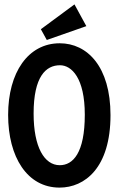

<svg xmlns="http://www.w3.org/2000/svg" viewBox="-20 -836 540 874"><path d="M251 18C366 18 483 -72 483 -312C483 -533 377 -639 252 -639C108 -639 17 -506 17 -313C17 -121 104 18 251 18ZM133 -319C133 -488 189 -539 253 -539C306 -539 366 -481 366 -314C366 -139 312 -84 252 -84C182 -84 133 -166 133 -319ZM319 -816 166 -703 193 -654 373 -717Z"/></svg>

Font: Inconsolata
Style: Bold
Weight: 700
Monospace: yes
Designer: Raph Levien, Kirill Tkachev(cyreal.org)
Foundry: Raph Levien, Kirill Tkachev(cyreal.org)
Version: Version 1.014